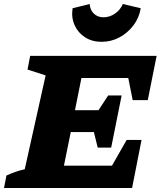

<svg xmlns="http://www.w3.org/2000/svg" viewBox="-55 -935 799 955"><path d="M-35 0 -23 -62Q-1 -72 21.5 -80Q44 -88 68 -93L172 -560L82 -589L95 -657H724L680 -437H605L583 -547H350L318 -387H435L483 -460H550L498 -201H431L412 -278H297L263 -111H502L575 -239H649L602 0ZM450 -727Q403 -727 368 -749.5Q333 -772 316 -810Q299 -848 306 -894L391 -915Q393 -885 412 -867Q431 -849 460 -849Q490 -849 516.5 -867Q543 -885 556 -915L645 -894Q637 -846 608.5 -808.5Q580 -771 539 -749Q498 -727 450 -727Z"/></svg>

Font: Piazzolla SC ExtraBold
Style: Italic
Weight: 800
Italic angle: -11.3°
Designer: Juan Pablo del Peral
Foundry: Huerta Tipografica
Version: Version 1.330